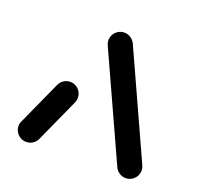

<svg xmlns="http://www.w3.org/2000/svg" viewBox="-98 -624 753 730"><g transform="rotate(20 279.0 -259.5)"><path d="M77.8 0Q64.8 0 53.9 -6.3Q43 -12.6 36.5 -23.7Q30 -34.8 30 -47.8Q30 -58.9 35.2 -68.5L115.2 -245.2Q121.1 -257.4 132.6 -264.8Q144.1 -272.2 158.1 -272.2Q171.1 -272.2 182 -265.7Q193 -259.3 199.3 -248.3Q205.6 -237.4 205.6 -224.4Q205.6 -213.7 200.7 -203.3L120.7 -26.7Q114.4 -14.4 103.1 -7.2Q91.9 0 77.8 0ZM527.8 -47.8Q527.8 -34.8 521.5 -23.9Q515.2 -13 504.1 -6.5Q493 0 480 0Q466.3 0 454.8 -7.4Q443.3 -14.8 437.4 -26.7L244.4 -450Q239.6 -460.4 239.6 -471.1Q239.6 -483.7 246.1 -494.6Q252.6 -505.6 263.5 -512Q274.4 -518.5 287.4 -518.5Q301.1 -518.5 312.6 -511.1Q324.1 -503.7 330.4 -491.9L523 -68.5Q527.8 -58.1 527.8 -47.8Z"/></g></svg>

Font: 26F Galaxy Hebrew Extra Bold
Style: Regular
Weight: 800
Designer: C₂₉H₂₅N₃O₅
Version: Version 1.000